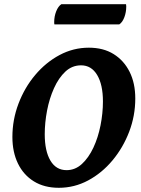

<svg xmlns="http://www.w3.org/2000/svg" viewBox="-20 -882 671 914"><path d="M260 12Q191 12 141.5 -18.5Q92 -49 65.5 -103.5Q39 -158 39 -230Q39 -312 68 -388.5Q97 -465 147.5 -525Q198 -585 263.5 -620Q329 -655 403 -655Q472 -655 521 -624.5Q570 -594 597 -540Q624 -486 624 -413Q624 -331 595 -255Q566 -179 515.5 -118.5Q465 -58 399.5 -23Q334 12 260 12ZM297 -72Q338 -72 370 -101.5Q402 -131 424.5 -179Q447 -227 458.5 -285Q470 -343 470 -399Q470 -479 442.5 -525Q415 -571 366 -571Q323 -571 291 -541Q259 -511 237 -462Q215 -413 204 -355.5Q193 -298 193 -243Q193 -163 220 -117.5Q247 -72 297 -72ZM548 -766H239Q238 -769 238 -777Q238 -804 247.5 -828Q257 -852 272 -862H580Q580 -860 580.5 -857Q581 -854 581 -851Q581 -824 572 -800Q563 -776 548 -766Z"/></svg>

Font: Petrona ExtraBold
Style: Italic
Weight: 800
Italic angle: -9°
Designer: Ringo R. Seeber
Foundry: Ringo R. Seeber
Version: Version 2.001; ttfautohint (v1.8.3)